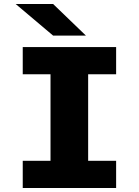

<svg xmlns="http://www.w3.org/2000/svg" viewBox="-20 -934 690 954"><path d="M93 0V-135H231V-565H93V-700H557V-565H418V-135H557V0ZM244 -757 58 -914H244L407 -757Z"/></svg>

Font: Trispace Thin ExtraBold
Style: Regular
Weight: 800
Version: Version 1.210